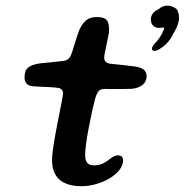

<svg xmlns="http://www.w3.org/2000/svg" viewBox="-20 -650 655 681"><path d="M524 -470C531 -468 540.5 -471.5 549.5 -478.5C566 -487.5 586 -510 594.5 -530C613.5 -561.5 623 -590 607 -617C589 -633.5 561.5 -635 542.5 -617.5C521.5 -609 510.5 -590 516.5 -570.5C519.5 -559.5 529.5 -551 544 -551C552 -551 557.5 -553 561 -552C563.5 -550 561 -544 557.5 -538C553.5 -524.5 538 -504.5 526.5 -493C519 -482.5 515 -474.5 524 -470ZM270 10.5C336 10.5 416.5 -32.5 416.5 -81C416.5 -92.5 411.5 -99 397 -99C373.5 -99 358 -63.5 314.5 -63.5C294 -63.5 282 -71.5 282 -101C282 -140.5 303 -244.5 317 -298.5C326 -330 334.5 -333.5 350 -334.5C369.5 -335 406 -333.5 447.5 -335C476 -338 500 -351.5 500 -380.5C500 -400.5 484 -410.5 459.5 -414C439.5 -417 401 -421 375 -423.5C357.5 -425 349.5 -432 349.5 -446.5C350 -462.5 367 -526.5 367 -543C367 -577.5 358 -589.5 323 -589.5C291.5 -589.5 275.5 -574.5 260.5 -542C252.5 -521.5 243.5 -487.5 236 -466C228.5 -443 221 -435 201 -433.5C181 -431.5 159.5 -428.5 123.5 -425.5C84.5 -419.5 67 -409 67 -376C67 -357 76 -346 97 -344C119 -342 158 -341.5 176.5 -339.5C192.5 -338.5 203.5 -334 203.5 -319C203.5 -299.5 164.5 -136 164.5 -82.5C164.5 -8 216.5 10.5 270 10.5Z"/></svg>

Font: Gluten
Style: Italic
Weight: 400
Italic angle: -13°
Designer: Tyler Finck
Foundry: Etcetera Type Company
Version: Version 0.920